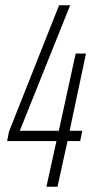

<svg xmlns="http://www.w3.org/2000/svg" viewBox="-20 -708 362 728"><path d="M156 0 194 -173H7L14 -209L204 -688H246L55 -212H203L267 -505H306L244 -212H292L284 -173H236L198 0Z"/></svg>

Font: Saira Ultra Condensed ExLight
Style: Italic
Weight: 200
Width: 1
Italic angle: -12°
Designer: Hector Gatti with collaboration of the Omnibus-Type team
Foundry: Omnibus-Type
Version: Version 1.001; ttfautohint (v1.8)